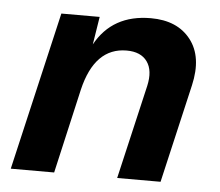

<svg xmlns="http://www.w3.org/2000/svg" viewBox="-43 -557 692 604"><g transform="rotate(5 303.5 -255.0)"><path d="M410 -510Q494 -510 536 -456Q578 -402 557 -311L485 0H348L417 -297Q428 -346 408 -374Q388 -402 343 -402Q242 -402 210 -267L149 0H12L128 -500H249L235 -412Q289 -510 410 -510Z"/></g></svg>

Font: Elaine Sans SemiBold
Style: Italic
Weight: 600
Italic angle: -13°
Designer: Wei Huang
Foundry: Wei Huang
Version: Version 2.001;December 24, 2019;FontCreator 12.0.0.2547 64-b